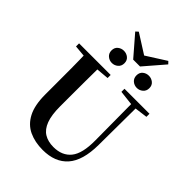

<svg xmlns="http://www.w3.org/2000/svg" viewBox="-312 -1272 1441 1441"><g transform="rotate(45 409.0 -551.0)"><path d="M316.7 -810.1Q289.9 -810.1 269.2 -827.7Q248.5 -845.3 248.5 -875.5Q248.5 -906 269.2 -922.8Q289.9 -939.5 316.7 -939.5Q344 -939.5 364.8 -922.8Q385.6 -906 385.6 -875.5Q385.6 -845.3 364.8 -827.7Q344 -810.1 316.7 -810.1ZM582 -810.1Q554.3 -810.1 533.8 -827.7Q513.4 -845.3 513.4 -875.5Q513.4 -906 533.8 -922.8Q554.3 -939.5 582 -939.5Q608.3 -939.5 629.3 -922.8Q650.2 -906 650.2 -875.5Q650.2 -845.3 629.3 -827.7Q608.3 -810.1 582 -810.1ZM294.1 -1119.6 485.6 -998H412.4L605.9 -1121.1L624.1 -1102.2L485.4 -941.3H412.6L274.2 -1101.4ZM411.6 18.6Q328.6 18.6 265.1 -11.1Q201.7 -40.8 166.3 -108.6Q130.9 -176.3 130.9 -290V-400.9Q130.9 -485.1 130.6 -570.6Q130.2 -656.1 127.5 -740.5H274.9Q273.9 -656.3 273.4 -571.6Q272.9 -486.9 272.9 -400.9V-305Q272.9 -213.4 293.8 -158.2Q314.7 -102.9 355.1 -78.4Q395.4 -53.9 453 -53.9Q545.1 -53.9 593.5 -114Q641.9 -174.1 640.5 -312.5L637.5 -740.5H685.2L682 -304.3Q680.6 -138.8 611.5 -60.1Q542.4 18.6 411.6 18.6ZM39.2 -707.9V-740.5H374.4V-707.9L218.8 -694.2H191.8ZM521.1 -707.9V-740.5H786.3V-707.9L674.7 -693.5H646.5Z"/></g></svg>

Font: Noto Serif KR
Style: Regular
Weight: 200
Designer: Ryoko NISHIZUKA 西塚涼子 (kana & ideographs); Frank Grießhammer (Latin, Greek & Cyrillic); Wenlong ZHANG 张文龙 (bopomofo); San
Foundry: Adobe
Version: Version 2.001;hotconv 1.1.0;makeotfexe 2.6.0